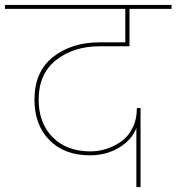

<svg xmlns="http://www.w3.org/2000/svg" viewBox="-55 -760 717 780"><path d="M-35 -724V-740H642V-724H471V-572H350Q244 -572 173 -516Q102 -460 102 -355Q102 -260 159 -202.5Q216 -145 313 -145Q345 -145 376.5 -155Q408 -165 436.5 -184.5Q465 -204 483 -239.5Q501 -275 501 -321H516V0H499V-240Q481 -192 429 -160.5Q377 -129 311 -129Q206 -129 145.5 -191Q85 -253 85 -355Q85 -469 160.5 -528.5Q236 -588 350 -588H454V-724Z"/></svg>

Font: SVN-Poppins Thin
Style: Regular
Weight: 100
Designer: Ninad Kale (Devanagari), Jonny Pinhorn (Latin)
Foundry: Indian Type Foundry
Version: Version 3.002 2017